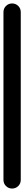

<svg xmlns="http://www.w3.org/2000/svg" viewBox="-20 -1090 140 1110"><path d="M0 -50H100V-1020H0ZM50 -100Q29 -100 14.5 -85.5Q0 -71 0 -50Q0 -29 14.5 -14.5Q29 0 50 0Q71 0 85.5 -14.5Q100 -29 100 -50Q100 -71 85.5 -85.5Q71 -100 50 -100ZM50 -1070Q29 -1070 14.5 -1055.5Q0 -1041 0 -1020Q0 -999 14.5 -984.5Q29 -970 50 -970Q71 -970 85.5 -984.5Q100 -999 100 -1020Q100 -1041 85.5 -1055.5Q71 -1070 50 -1070Z"/></svg>

Font: Wavefont SemiBold
Style: Regular
Weight: 600
Version: Version 3.004;gftools[0.9.33]